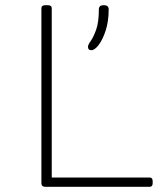

<svg xmlns="http://www.w3.org/2000/svg" viewBox="-20 -722 620 742"><path d="M156 0Q140 0 140 -14V-690Q140 -702 156 -702H164Q180 -702 180 -690V-36H558Q570 -36 570 -22V-14Q570 0 558 0ZM333 -528Q320 -528 320 -541Q320 -549 330.5 -563.5Q341 -578 351.5 -607Q362 -636 362 -686Q362 -702 381 -702Q400 -702 400 -686Q400 -640 388.5 -604.5Q377 -569 361.5 -548.5Q346 -528 333 -528Z"/></svg>

Font: Asap Expanded Thin
Style: Regular
Weight: 100
Width: 7
Designer: Pablo Cosgaya
Foundry: Omnibus-Type
Version: Version 3.001; ttfautohint (v1.8.4.7-5d5b)